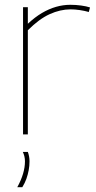

<svg xmlns="http://www.w3.org/2000/svg" viewBox="-20 -560 398 800"><path d="M96 -530V-461Q126 -489 155 -506Q184 -523 213.5 -531.5Q243 -540 273 -540Q296 -540 318 -537Q340 -534 355 -529L350 -510Q333 -515 312.5 -518Q292 -521 274 -521Q231 -521 187 -501Q143 -481 96 -434V0H76V-530ZM52 220Q68 191 76 164Q84 137 84 112Q84 101 81.5 91Q79 81 75 73H96Q99 81 101 91Q103 101 103 112Q103 131 99.5 149.5Q96 168 90 185Q84 202 73 220Z"/></svg>

Font: Georama ExtraCondensed Thin Thin
Style: Regular
Weight: 250
Version: Version 1.001